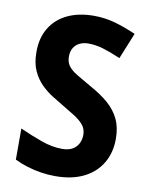

<svg xmlns="http://www.w3.org/2000/svg" viewBox="-83 -785 667 856"><g transform="rotate(10 250.5 -357.0)"><path d="M464 -200Q464 -138 436 -90.5Q408 -43 355 -16.5Q302 10 226 10Q193 10 161.5 5Q130 0 100 -9Q70 -18 41 -32V-173Q92 -150 141 -132.5Q190 -115 235 -115Q265 -115 283 -126Q301 -137 309.5 -154.5Q318 -172 318 -193Q318 -220 301.5 -239Q285 -258 258.5 -274Q232 -290 201 -309Q181 -321 155 -337Q129 -353 104.5 -377Q80 -401 64 -435.5Q48 -470 48 -519Q47 -582 74.5 -628.5Q102 -675 153 -699.5Q204 -724 273 -724Q323 -724 369 -711Q415 -698 465 -676L417 -558Q370 -578 336.5 -588Q303 -598 269 -598Q247 -598 229.5 -589Q212 -580 203 -564Q194 -548 194 -526Q194 -500 207 -483Q220 -466 246.5 -450Q273 -434 312 -412Q361 -385 394.5 -356Q428 -327 446 -289.5Q464 -252 464 -200Z"/></g></svg>

Font: Noto Sans Bengali SemiCondensed
Style: Bold
Weight: 700
Width: 4
Designer: Jelle Bosma - Monotype Design Team
Foundry: Monotype Imaging Inc.
Version: Version 2.003